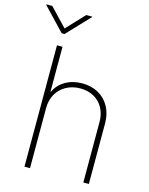

<svg xmlns="http://www.w3.org/2000/svg" viewBox="-170 -997 838 1080"><g transform="rotate(15 249.0 -457.0)"><path d="M112.3 0H80.1V-707H112.3V-446.3H115.2Q134.3 -488.3 176.5 -512.7Q218.8 -537.1 274.4 -537.1Q327.1 -537.1 368.2 -514.2Q409.2 -491.2 432.1 -449.5Q455.1 -407.7 455.1 -353.5V0H422.9V-352.5Q422.9 -397.9 403.8 -433.1Q384.8 -468.3 350.1 -487.5Q315.4 -506.8 270.5 -506.8Q225.1 -506.8 189 -487.1Q152.8 -467.3 132.6 -431.9Q112.3 -396.5 112.3 -350.6ZM96.7 -809.6 195.3 -914.1H229.5V-911.1L104.5 -779.3H87.9L-37.1 -911.1V-914.1H-2.9Z"/></g></svg>

Font: Pretendard JP Thin
Style: Regular
Weight: 100
Designer: Base glyphs from Inter by Rasmus Andersson; Hangeul glyphs from Noto Sans CJK(Source Han Sans) by Jang Soo-young and Kan
Foundry: Kil Hyung-jin
Version: Version 1.309